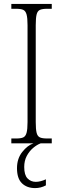

<svg xmlns="http://www.w3.org/2000/svg" viewBox="-20 -734 324 983"><path d="M38 0V-25H63Q87 -25 99 -30.5Q111 -36 116 -54Q121 -72 121 -109V-605Q121 -642 116 -660Q111 -678 99 -683.5Q87 -689 63 -689H38V-714H245V-689H221Q197 -689 184.5 -683.5Q172 -678 167.5 -660Q163 -642 163 -605V-109Q163 -72 167.5 -54Q172 -36 184.5 -30.5Q197 -25 221 -25H245V0ZM160 229Q118 229 92.5 204.5Q67 180 67 127Q67 78 94 44Q121 10 151 0H188Q169 7 149.5 23.5Q130 40 117 64.5Q104 89 104 121Q104 162 121 179.5Q138 197 163 197Q187 197 215 184V215Q189 229 160 229Z"/></svg>

Font: Noto Serif Condensed ExtraLight
Style: Regular
Weight: 200
Width: 3
Designer: Monotype Design Team
Foundry: Monotype Imaging Inc.
Version: Version 2.013; ttfautohint (v1.8.4.7-5d5b)